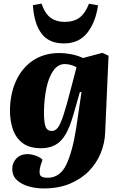

<svg xmlns="http://www.w3.org/2000/svg" viewBox="-20 -829 681 1079"><path d="M438 -311 429 -312 394 -190Q374 -118 349.5 -75.5Q325 -33 291 -14.5Q257 4 211 4Q145 4 107 -25Q69 -54 52.5 -102Q36 -150 36 -205Q36 -298 69 -372Q102 -446 164.5 -488.5Q227 -531 315 -531Q344 -531 379 -524.5Q414 -518 447 -503L555 -532L590 -516L571 -85Q569 -25 546 31.5Q523 88 479.5 132.5Q436 177 372.5 203.5Q309 230 225 230Q181 230 141 218.5Q101 207 75 183Q49 159 49 120Q49 85 72.5 61Q96 37 135 37Q155 37 181 46Q207 55 219 69L209 98Q199 131 204 150.5Q209 170 247 170Q317 170 352 97.5Q387 25 408 -108ZM272 -93Q290 -93 304.5 -111Q319 -129 335.5 -178.5Q352 -228 376 -321L410 -451Q397 -459 379 -464Q361 -469 344 -469Q306 -469 280 -432.5Q254 -396 241 -334.5Q228 -273 227 -198Q227 -142 236 -117.5Q245 -93 272 -93ZM339 -585Q254 -585 212.5 -641.5Q171 -698 165 -800L213 -809Q234 -750 266 -728Q298 -706 342 -706Q395 -706 427 -730Q459 -754 480 -808L531 -799Q517 -703 470 -644Q423 -585 339 -585Z"/></svg>

Font: Literata 36pt ExtraBold
Style: Italic
Weight: 800
Italic angle: -2°
Designer: Latin by Veronika Burian and Jose Scaglione. Greek by Irene Vlachou. Cyrillic by Vera Evstafieva
Foundry: TypeTogether
Version: Version 3.002